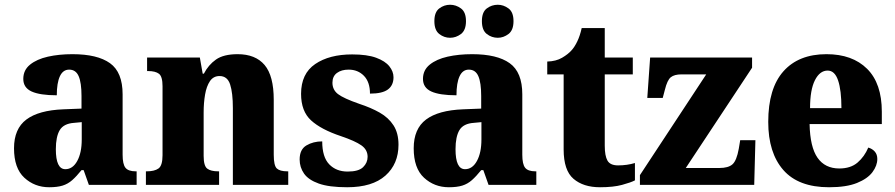

<svg xmlns="http://www.w3.org/2000/svg" viewBox="-20 -778 3767 808"><path d="M187 10Q126 10 82.5 -30Q39 -70 39 -154Q39 -236 91 -275Q143 -314 247 -318L323 -321V-374Q323 -430 311 -457.5Q299 -485 271 -485Q245 -485 232 -457Q219 -429 219 -377Q148 -377 113 -393Q78 -409 78 -446Q78 -483 106.5 -506Q135 -529 181.5 -539.5Q228 -550 285 -550Q390 -550 443 -512Q496 -474 496 -381V-127Q496 -87 508 -72Q520 -57 551 -57H555V0H354L332 -62H323Q302 -36 284 -20Q266 -4 243.5 3Q221 10 187 10ZM255 -66Q286 -66 305 -100.5Q324 -135 324 -191V-264L292 -261Q248 -258 231.5 -230.5Q215 -203 215 -150Q215 -66 255 -66Z M594 0V-57H598Q630 -57 647 -69Q664 -81 664 -125V-415Q664 -456 649 -467.5Q634 -479 603 -479H599V-536H821L833 -468H838Q857 -505 889 -527.5Q921 -550 980 -550Q1055 -550 1093.5 -504.5Q1132 -459 1132 -358V-127Q1132 -81 1145 -69Q1158 -57 1189 -57H1193V0H960V-323Q960 -387 948.5 -422.5Q937 -458 904 -458Q878 -458 863.5 -436.5Q849 -415 843 -380Q837 -345 837 -305V-122Q837 -80 852 -68.5Q867 -57 898 -57H902V0Z M1441 10Q1365 10 1321.5 -5.5Q1278 -21 1259.5 -47.5Q1241 -74 1241 -107Q1241 -149 1269.5 -166Q1298 -183 1336 -183Q1336 -117 1365.5 -86.5Q1395 -56 1443 -56Q1489 -56 1508 -74.5Q1527 -93 1527 -118Q1527 -148 1500.5 -166.5Q1474 -185 1415 -205Q1331 -233 1289 -271.5Q1247 -310 1247 -383Q1247 -468 1306.5 -508.5Q1366 -549 1462 -549Q1525 -549 1563 -535Q1601 -521 1618.5 -499Q1636 -477 1636 -453Q1636 -419 1612.5 -401.5Q1589 -384 1537 -384Q1537 -433 1511.5 -459Q1486 -485 1447 -485Q1417 -485 1398 -471Q1379 -457 1379 -430Q1379 -400 1402.5 -382Q1426 -364 1492 -341Q1541 -325 1578 -304Q1615 -283 1636 -250.5Q1657 -218 1657 -169Q1657 -88 1602 -39Q1547 10 1441 10Z M1869 10Q1808 10 1764.5 -30Q1721 -70 1721 -154Q1721 -236 1773 -275Q1825 -314 1929 -318L2005 -321V-374Q2005 -430 1993 -457.5Q1981 -485 1953 -485Q1927 -485 1914 -457Q1901 -429 1901 -377Q1830 -377 1795 -393Q1760 -409 1760 -446Q1760 -483 1788.5 -506Q1817 -529 1863.5 -539.5Q1910 -550 1967 -550Q2072 -550 2125 -512Q2178 -474 2178 -381V-127Q2178 -87 2190 -72Q2202 -57 2233 -57H2237V0H2036L2014 -62H2005Q1984 -36 1966 -20Q1948 -4 1925.5 3Q1903 10 1869 10ZM1937 -66Q1968 -66 1987 -100.5Q2006 -135 2006 -191V-264L1974 -261Q1930 -258 1913.5 -230.5Q1897 -203 1897 -150Q1897 -66 1937 -66ZM2075 -619Q2049 -619 2028.5 -635Q2008 -651 2008 -689Q2008 -727 2028.5 -742.5Q2049 -758 2075 -758Q2099 -758 2120 -742.5Q2141 -727 2141 -689Q2141 -651 2120 -635Q2099 -619 2075 -619ZM1874 -619Q1849 -619 1828.5 -635Q1808 -651 1808 -689Q1808 -727 1828.5 -742.5Q1849 -758 1874 -758Q1899 -758 1920 -742.5Q1941 -727 1941 -689Q1941 -651 1920 -635Q1899 -619 1874 -619Z M2505 10Q2435 10 2393.5 -25.5Q2352 -61 2352 -149V-465H2283V-519Q2320 -520 2345.5 -535Q2371 -550 2385 -566Q2398 -580 2409.5 -604Q2421 -628 2428 -660H2525V-536H2643V-465H2525V-165Q2525 -122 2536.5 -102Q2548 -82 2581 -82Q2619 -82 2652 -92V-19Q2635 -10 2598 0Q2561 10 2505 10Z M2673 0V-41L2952 -465H2848Q2818 -465 2803 -453Q2788 -441 2778 -400L2769 -366H2704L2716 -536H3145V-493L2866 -71H3007Q3045 -71 3062.5 -86.5Q3080 -102 3089 -152L3095 -188H3159L3154 0Z M3469 10Q3340 10 3276.5 -62.5Q3213 -135 3213 -265Q3213 -406 3277 -478Q3341 -550 3458 -550Q3567 -550 3629 -488.5Q3691 -427 3691 -308V-256H3387Q3389 -159 3420.5 -114Q3452 -69 3512 -69Q3560 -69 3589 -94Q3618 -119 3634 -157Q3651 -152 3661.5 -140Q3672 -128 3672 -109Q3672 -81 3651.5 -53.5Q3631 -26 3586.5 -8Q3542 10 3469 10ZM3521 -323Q3521 -398 3507 -439.5Q3493 -481 3463 -481Q3430 -481 3409.5 -440.5Q3389 -400 3389 -323Z"/></svg>

Font: Noto Serif Armenian SemiCondensed ExtraBold
Style: Regular
Weight: 800
Width: 4
Designer: Monotype Design Team
Foundry: Monotype Imaging Inc.
Version: Version 2.008; ttfautohint (v1.8.4.7-5d5b)